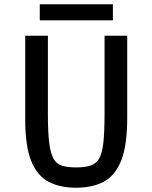

<svg xmlns="http://www.w3.org/2000/svg" viewBox="-20 -864 713 898"><path d="M336 14Q260 14 207 -14Q154 -42 126 -111Q98 -180 98 -304V-697H204V-331Q204 -247 210 -197.5Q216 -148 230 -122.5Q244 -97 270 -89Q296 -81 336 -81Q377 -81 403 -89.5Q429 -98 443.5 -122.5Q458 -147 463.5 -197.5Q469 -248 469 -331V-697H575V-313Q575 -184 547 -113.5Q519 -43 466 -14.5Q413 14 336 14ZM166 -769V-844H508V-769Z"/></svg>

Font: Ruda SemiBold
Style: Regular
Weight: 600
Designer: Mariela Monsalve and Angelina Sanchez
Foundry: Mariela Monsalve and Angelina Sanchez
Version: Version 2.001